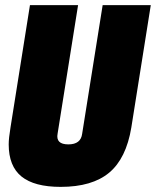

<svg xmlns="http://www.w3.org/2000/svg" viewBox="-20 -720 609 750"><path d="M217 10Q114 10 64 -30.5Q14 -71 14 -156Q14 -180 21 -222L97 -700H285L205 -198Q197 -156 247 -156Q296 -156 301 -198L381 -700H569L493 -222Q473 -101 406.5 -45.5Q340 10 217 10Z"/></svg>

Font: Georama Semi Condensed Black
Style: Italic
Weight: 900
Width: 4
Italic angle: -9°
Designer: Jean-Baptiste Levee
Foundry: Production Type
Version: Version 1.000